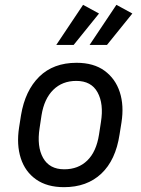

<svg xmlns="http://www.w3.org/2000/svg" viewBox="-20 -765 582 795"><path d="M483 -258 475 -208Q459 -102 399.5 -46Q340 10 245 10Q175 10 129.5 -22Q84 -54 66 -110Q48 -166 59 -237L67 -288Q84 -390 142.5 -447.5Q201 -505 297 -505Q368 -505 413 -472Q458 -439 476 -383.5Q494 -328 483 -258ZM398 -260Q410 -335 384 -382.5Q358 -430 296 -430Q238 -430 200.5 -393Q163 -356 152 -288L144 -235Q132 -158 158.5 -111Q185 -64 246 -64Q304 -64 341.5 -100.5Q379 -137 390 -208ZM285 -579H213L324 -745L390 -709ZM423 -579H351L462 -745L528 -709Z"/></svg>

Font: Inria Sans
Style: Italic
Weight: 400
Italic angle: -10°
Designer: Black Foundry Team
Foundry: Black Foundry
Version: Version 1.2; ttfautohint (v1.8.3)